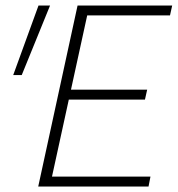

<svg xmlns="http://www.w3.org/2000/svg" viewBox="-20 -678 648 698"><path d="M520 0H119L262 -658H606L598 -622H297L169 -36H527ZM203 -316 211 -352H515L507 -316ZM59 -405H28L120 -658H162Z"/></svg>

Font: Ysabeau ExtraLight
Style: Italic
Weight: 250
Italic angle: -12°
Version: Version 2.000;gftools[0.9.27.dev2+g8671c4b]